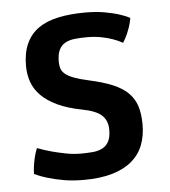

<svg xmlns="http://www.w3.org/2000/svg" viewBox="-44 -553 532 602"><g transform="rotate(-5 222.5 -252.0)"><path d="M42 -22.5Q42 -33.7 43.9 -46.9Q45.4 -58.1 48.6 -72.5Q51.8 -86.9 58.1 -102.5Q79.6 -94.2 103 -87.9Q123 -82.5 146.5 -77.9Q169.9 -73.2 192.9 -73.2Q213.4 -73.2 231 -74.7Q248.5 -76.2 261.5 -82.8Q274.4 -89.4 281.7 -102.8Q289.1 -116.2 289.1 -140.1Q289.1 -168.9 271.2 -185.5Q253.4 -202.1 209.5 -210.4Q164.1 -219.2 133.1 -233.9Q102.1 -248.5 82.8 -267.8Q63.5 -287.1 54.9 -311Q46.4 -335 46.4 -362.3Q46.4 -403.3 59.6 -432.1Q72.8 -460.9 97.9 -478.8Q123 -496.6 160.4 -504.6Q197.8 -512.7 246.1 -512.7Q279.8 -512.7 305.9 -508.1Q332 -503.4 349.6 -498Q370.1 -491.7 385.3 -483.4Q383.8 -472.7 379.9 -460Q376.5 -449.2 370.8 -435.5Q365.2 -421.9 356 -407.7Q342.8 -415.5 325.7 -421.4Q311 -426.8 290.5 -430.9Q270 -435.1 243.7 -435.1Q223.1 -435.1 205.8 -433.1Q188.5 -431.2 176 -424.3Q163.6 -417.5 156.7 -403.6Q149.9 -389.6 149.9 -365.7Q149.9 -354 153.1 -344.5Q156.2 -335 165.8 -327.1Q175.3 -319.3 192.6 -312.7Q210 -306.2 238.8 -299.8Q283.7 -290 313.7 -277.3Q343.8 -264.6 361.6 -246.6Q379.4 -228.5 387 -204.3Q394.5 -180.2 394.5 -147Q394.5 -111.3 383.3 -82.5Q372.1 -53.7 348.1 -33.2Q324.2 -12.7 286.6 -1.5Q249 9.8 195.8 9.8Q161.6 9.8 133.5 4.9Q105.5 0 85 -6.3Q61 -13.2 42 -22.5Z"/></g></svg>

Font: Basic
Style: Regular
Weight: 400
Designer: Magnus Gaarde
Foundry: Magnus Gaarde
Version: Version 1.003; ttfautohint (v1.1) -l 6 -r 16 -G 0 -x 16 -D l